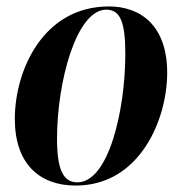

<svg xmlns="http://www.w3.org/2000/svg" viewBox="-20 -566 564 596"><path d="M215 10C414 10 499 -195 499 -340C499 -486 417 -546 318 -546C113 -546 26 -346 26 -197C26 -58 102 10 215 10ZM220 0C178 0 157 -36 157 -135C157 -312 217 -536 310 -536C354 -536 369 -496 369 -399C369 -226 318 0 220 0Z"/></svg>

Font: Noto Serif Display Condensed
Style: Bold Italic
Weight: 700
Width: 3
Italic angle: -12°
Designer: Monotype Design Team
Foundry: Monotype Imaging Inc.
Version: Version 2.009